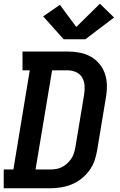

<svg xmlns="http://www.w3.org/2000/svg" viewBox="-24 -1012 644 1032"><path d="M-4 0V-101H48L136 -634H97V-735H339Q372 -735 404 -729Q436 -723 463 -708Q490 -693 510 -669Q530 -645 540 -615.5Q550 -586 550.5 -552.5Q551 -519 545 -486L498 -203Q493 -174 483 -146Q473 -118 454.5 -93.5Q436 -69 411.5 -50Q387 -31 359 -20Q331 -9 302 -4.5Q273 0 245 0ZM167 -101H245Q261 -101 277 -103.5Q293 -106 308 -113.5Q323 -121 336 -132.5Q349 -144 358.5 -158Q368 -172 373 -187.5Q378 -203 381 -219L428 -503Q432 -527 430.5 -551.5Q429 -576 417.5 -595.5Q406 -615 384.5 -624.5Q363 -634 339 -634H256ZM435 -801H318L208 -924L298 -986L386 -867L513 -992L589 -918Z"/></svg>

Font: Iosevka Curly Slab ExObl
Style: Bold
Weight: 700
Width: 7
Italic angle: -9°
Monospace: yes
Designer: Belleve Invis
Foundry: Belleve Invis
Version: Version 11.0.0; ttfautohint (v1.8.3)